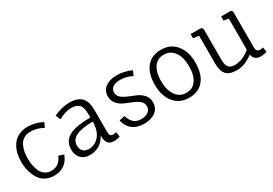

<svg xmlns="http://www.w3.org/2000/svg" viewBox="22 -1318 2935 2064"><g transform="rotate(-30 1490.0 -286.0)"><path d="M298 14Q235 14 187.5 -13Q140 -40 114 -86Q62 -174 62 -290Q62 -438 139 -521Q166 -550 210 -568Q254 -586 310 -586Q401 -586 491 -540L465 -482Q389 -525 310 -525Q260 -525 225 -503.5Q190 -482 172.5 -445.5Q155 -409 147.5 -371Q140 -333 140 -290Q140 -247 147 -208Q154 -169 170 -131Q186 -93 219 -70Q252 -47 298 -47Q400 -47 439 -151L503 -130Q448 14 298 14Z M944 -99V-113Q879 14 740 14Q673 14 633 -27Q593 -68 593 -139Q593 -236 673 -285Q753 -334 944 -334V-376Q944 -462 913 -494Q882 -526 812.5 -526Q743 -526 657 -478L631 -538Q734 -586 827 -586Q972 -586 1008 -484Q1023 -442 1023 -382V-108Q1023 -53 1065 -53Q1079 -53 1106 -59L1115 1Q1076 14 1039 14Q944 14 944 -99ZM944 -283Q668 -283 668 -145Q668 -99 693.5 -73.5Q719 -48 765 -48Q837 -48 889 -106Q941 -164 944 -271Z M1570 -488Q1492 -525 1427 -525Q1362 -525 1330.5 -502Q1299 -479 1299 -438.5Q1299 -398 1331 -371.5Q1363 -345 1409 -327Q1455 -309 1500.5 -289Q1546 -269 1578 -232Q1610 -195 1610 -141Q1610 -68 1556.5 -27Q1503 14 1415 14Q1327 14 1272.5 -28.5Q1218 -71 1200 -149L1269 -165Q1304 -45 1409 -45Q1468 -45 1500 -70Q1532 -95 1532 -136.5Q1532 -178 1500 -204Q1468 -230 1422 -248Q1376 -266 1330 -286Q1284 -306 1252 -344Q1220 -382 1220 -436Q1220 -507 1274 -546.5Q1328 -586 1415.5 -586Q1503 -586 1595 -546Z M1720 -291.5Q1720 -432 1783.5 -509Q1847 -586 1963.5 -586Q2080 -586 2149 -503.5Q2218 -421 2218 -280.5Q2218 -140 2154 -63Q2090 14 1973.5 14Q1857 14 1788.5 -68.5Q1720 -151 1720 -291.5ZM2139 -281.5Q2139 -394 2092 -459.5Q2045 -525 1965 -525Q1885 -525 1841.5 -464Q1798 -403 1798 -291Q1798 -179 1845.5 -113Q1893 -47 1972 -47Q2051 -47 2095 -108Q2139 -169 2139 -281.5Z M2843 -541V-108Q2843 -53 2887 -53Q2912 -53 2928 -59L2938 1Q2897 14 2861 14Q2780 14 2767 -63Q2663 14 2568.5 14Q2474 14 2435 -29.5Q2396 -73 2396 -165V-512L2326 -520V-572H2441Q2475 -572 2475 -541V-165Q2475 -102 2497.5 -74Q2520 -46 2575 -46Q2670 -46 2765 -124V-512L2705 -520V-572H2813Q2843 -572 2843 -541Z"/></g></svg>

Font: Fauna One
Style: Regular
Weight: 400
Version: Version 1.001